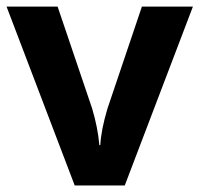

<svg xmlns="http://www.w3.org/2000/svg" viewBox="-20 -566 609 586"><path d="M208 0 0 -545.9H155.8L261.2 -234.9Q278.8 -175.8 283.2 -123H286.1Q288.6 -169.9 308.1 -234.9L413.1 -545.9H568.8L360.8 0Z"/></svg>

Font: OpenSans-Bold
Style: Bold
Weight: 700
Foundry: Ascender Corporation
Version: Version 1.10